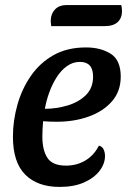

<svg xmlns="http://www.w3.org/2000/svg" viewBox="-20 -717 501 757"><path d="M215 20Q128 20 79.5 -28.5Q31 -77 31 -178Q31 -241 48.5 -303.5Q66 -366 101.5 -417.5Q137 -469 191 -499.5Q245 -530 319 -530Q377 -530 416.5 -505Q456 -480 456 -415Q456 -357 421.5 -317.5Q387 -278 330 -257.5Q273 -237 204 -237Q191 -237 175.5 -237.5Q160 -238 150 -239Q147 -206 147 -179Q147 -125 167 -94.5Q187 -64 240 -64Q283 -64 317 -84.5Q351 -105 370 -143Q384 -139 389 -127Q394 -115 394 -102Q394 -72 373 -44Q352 -16 312 2Q272 20 215 20ZM157 -288Q202 -288 246 -301Q290 -314 318.5 -342Q347 -370 347 -415Q347 -473 295 -473Q267 -473 243.5 -456Q220 -439 202.5 -411Q185 -383 173.5 -350.5Q162 -318 157 -288ZM182 -614Q181 -620 180.5 -627Q180 -634 180 -637Q181 -664 197.5 -680.5Q214 -697 241 -697H458Q461 -686 461 -673Q461 -646 444 -630Q427 -614 393 -614Z"/></svg>

Font: Sansita Swashed
Style: Regular
Weight: 400
Designer: Pablo Cosgaya
Foundry: Omnibus-Type
Version: Version 1.003; ttfautohint (v1.8.3)